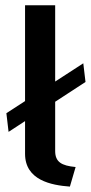

<svg xmlns="http://www.w3.org/2000/svg" viewBox="-20 -695 344 728"><path d="M189.2 -385.8V-675H75V-311.7L4.2 -265.8L12.5 -195L75 -235.8V-111.7C75 -11.7 175 7.5 245 12.5L266.7 -61.7C213.3 -66.7 189.2 -80.8 189.2 -122.5V-309.2L304.2 -384.2L295.8 -455Z"/></svg>

Font: Boon SemiBold
Style: Regular
Weight: 600
Designer: Sungsit Sawaiwan
Foundry: FontUni
Version: Version 2.0